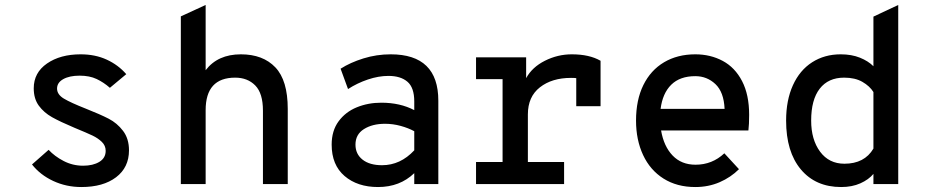

<svg xmlns="http://www.w3.org/2000/svg" viewBox="-20 -742 3736 774"><path d="M109 -79 176 -138Q200 -112 236.5 -93Q273 -74 315 -74Q355 -74 380.5 -89.5Q406 -105 406 -134Q406 -155 390.5 -170Q375 -185 353 -195.5Q331 -206 280 -227Q223 -251 190 -269.5Q157 -288 136.5 -316Q116 -344 116 -386Q116 -449 169.5 -486Q223 -523 305 -523Q364 -523 410.5 -501.5Q457 -480 489 -443L423 -388Q398 -410 369.5 -423.5Q341 -437 301 -437Q260 -437 235 -423Q210 -409 210 -385Q210 -361 237.5 -344.5Q265 -328 326 -304Q384 -281 418 -263.5Q452 -246 476 -214.5Q500 -183 500 -136Q500 -67 448 -27.5Q396 12 308 12Q247 12 194.5 -12.5Q142 -37 109 -79Z M709 -676 809 -722V-459Q858 -523 951 -523Q1040 -523 1090 -470.5Q1140 -418 1140 -303V0H1040V-296Q1040 -366 1009 -397.5Q978 -429 928 -429Q809 -429 809 -298V0H709Z M1317 -159Q1317 -215 1345 -253Q1373 -291 1418.5 -309.5Q1464 -328 1517 -328Q1593 -328 1650 -298V-333Q1650 -389 1622.5 -412.5Q1595 -436 1546 -436Q1506 -436 1463 -421.5Q1420 -407 1383 -383L1353 -465Q1392 -490 1445 -506.5Q1498 -523 1555 -523Q1747 -523 1747 -336V0H1650V-44Q1592 12 1504 12Q1421 12 1369 -32.5Q1317 -77 1317 -159ZM1650 -136V-213Q1626 -226 1595 -234.5Q1564 -243 1532 -243Q1481 -243 1447 -221.5Q1413 -200 1413 -159Q1413 -121 1441.5 -98.5Q1470 -76 1520 -76Q1594 -76 1650 -136Z M2401 -497V-314H2303V-427Q2296 -428 2282 -428Q2205 -428 2156.5 -390Q2108 -352 2108 -281V-89H2254V0H1899V-89H2006V-423H1899V-511H2101V-427Q2125 -471 2176.5 -497Q2228 -523 2285 -523Q2356 -523 2401 -497Z M2997 -216H2645Q2656 -152 2691.5 -115Q2727 -78 2784 -78Q2851 -78 2900 -124L2959 -60Q2926 -27 2881 -7.5Q2836 12 2783 12Q2709 12 2655 -22Q2601 -56 2572.5 -117Q2544 -178 2544 -256Q2544 -339 2573.5 -399Q2603 -459 2657 -491Q2711 -523 2783 -523Q2844 -523 2893.5 -496.5Q2943 -470 2971.5 -415Q3000 -360 3000 -279Q3000 -241 2997 -216ZM2901 -303Q2898 -371 2864 -403Q2830 -435 2783 -435Q2721 -435 2686 -400.5Q2651 -366 2643 -303Z M3149 -256Q3149 -338 3176.5 -398.5Q3204 -459 3254 -491Q3304 -523 3369 -523Q3413 -523 3446.5 -509.5Q3480 -496 3501 -475V-675L3601 -722V0H3501V-41Q3482 -18 3448.5 -3Q3415 12 3371 12Q3268 12 3208.5 -59Q3149 -130 3149 -256ZM3501 -143V-371Q3486 -395 3456.5 -412Q3427 -429 3383 -429Q3319 -429 3284.5 -384.5Q3250 -340 3250 -256Q3250 -179 3286 -130.5Q3322 -82 3384 -82Q3465 -82 3501 -143Z"/></svg>

Font: Overpass Mono Light
Style: Bold
Weight: 600
Monospace: yes
Designer: Delve Withrington, Dave Bailey
Foundry: Delve Fonts
Version: Version 1.000;DELV;Overpass